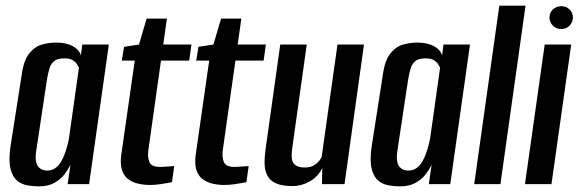

<svg xmlns="http://www.w3.org/2000/svg" viewBox="-20 -653 2054 681"><path d="M117 8Q99 8 78 4.5Q57 1 41 -12Q25 -25 17.5 -53.5Q10 -82 17 -132L57 -388Q64 -440 84.5 -464.5Q105 -489 130.5 -495.5Q156 -502 179 -502Q214 -502 237 -490Q260 -478 267 -457L272 -495H366L296 0H220L230 -69Q222 -52 208.5 -34.5Q195 -17 173 -4.5Q151 8 117 8ZM147 -48Q164 -48 176.5 -57Q189 -66 197.5 -81Q206 -96 211.5 -112.5Q217 -129 220.5 -143Q224 -157 225 -165L260 -413Q258 -417 253.5 -424.5Q249 -432 239 -439Q229 -446 208 -446Q185 -446 173 -437Q161 -428 155.5 -410.5Q150 -393 146 -367L108 -115Q105 -93 108 -79.5Q111 -66 117.5 -59.5Q124 -53 132 -50.5Q140 -48 147 -48Z M511 3Q489 3 468.5 -2Q448 -7 433.5 -18.5Q419 -30 412.5 -50.5Q406 -71 410 -103L458 -438H412L420 -487L473 -495L500 -587H572L559 -495H659L651 -438H551L506 -119Q503 -96 510 -78.5Q517 -61 547 -61Q560 -61 576.5 -62.5Q593 -64 598 -64L590 -7Q587 -6 575 -4Q563 -2 546.5 0.5Q530 3 511 3Z M775 3Q753 3 732.5 -2Q712 -7 697.5 -18.5Q683 -30 676.5 -50.5Q670 -71 674 -103L722 -438H676L684 -487L737 -495L764 -587H836L823 -495H923L915 -438H815L770 -119Q767 -96 774 -78.5Q781 -61 811 -61Q824 -61 840.5 -62.5Q857 -64 862 -64L854 -7Q851 -6 839 -4Q827 -2 810.5 0.5Q794 3 775 3Z M1018 7Q981 7 959.5 -2.5Q938 -12 928.5 -30Q919 -48 918.5 -71.5Q918 -95 922 -124L974 -495H1068L1017 -131Q1015 -117 1014.5 -104Q1014 -91 1017.5 -81Q1021 -71 1031.5 -65Q1042 -59 1061 -59Q1080 -59 1091.5 -65.5Q1103 -72 1110.5 -80.5Q1118 -89 1121 -97L1177 -495H1271L1202 0H1122L1123 -57Q1108 -26 1078.5 -9.5Q1049 7 1018 7Z M1398 8Q1380 8 1359 4.5Q1338 1 1322 -12Q1306 -25 1298.5 -53.5Q1291 -82 1298 -132L1338 -388Q1345 -440 1365.5 -464.5Q1386 -489 1411.5 -495.5Q1437 -502 1460 -502Q1495 -502 1518 -490Q1541 -478 1548 -457L1553 -495H1647L1577 0H1501L1511 -69Q1503 -52 1489.5 -34.5Q1476 -17 1454 -4.5Q1432 8 1398 8ZM1428 -48Q1445 -48 1457.5 -57Q1470 -66 1478.5 -81Q1487 -96 1492.5 -112.5Q1498 -129 1501.5 -143Q1505 -157 1506 -165L1541 -413Q1539 -417 1534.5 -424.5Q1530 -432 1520 -439Q1510 -446 1489 -446Q1466 -446 1454 -437Q1442 -428 1436.5 -410.5Q1431 -393 1427 -367L1389 -115Q1386 -93 1389 -79.5Q1392 -66 1398.5 -59.5Q1405 -53 1413 -50.5Q1421 -48 1428 -48Z M1662 0 1751 -633H1844L1755 0Z M1842 0 1912 -495H2006L1936 0ZM1971 -550Q1953 -550 1941 -562Q1929 -574 1929 -591Q1929 -608 1941 -619.5Q1953 -631 1971 -631Q1988 -631 2000 -619.5Q2012 -608 2012 -591Q2012 -574 2000 -562Q1988 -550 1971 -550Z"/></svg>

Font: Alumni Sans Thin SemiBold
Style: Italic
Weight: 600
Italic angle: -8°
Version: Version 1.016